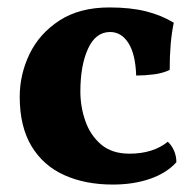

<svg xmlns="http://www.w3.org/2000/svg" viewBox="-20 -487 515 516"><path d="M454 -51Q428 -22 383.5 -6.5Q339 9 283 9Q209 9 152.5 -16.5Q96 -42 64.5 -94.5Q33 -147 33 -227Q33 -287 59.5 -342Q86 -397 140 -432Q194 -467 274 -467Q331 -467 372.5 -456.5Q414 -446 447 -426Q436 -374 436 -299Q417 -290 392.5 -287Q368 -284 346 -284Q344 -342 325 -371.5Q306 -401 276 -401Q237 -401 216.5 -356Q196 -311 196 -241Q196 -200 209.5 -161.5Q223 -123 252 -98.5Q281 -74 328 -74Q391 -74 431 -106Q441 -97 447.5 -82.5Q454 -68 454 -51Z"/></svg>

Font: Vollkorn ExtraBold
Style: Regular
Weight: 800
Designer: Friedrich Althausen
Foundry: Friedrich Althausen
Version: Version 5.000; ttfautohint (v1.8.3)